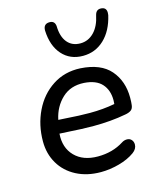

<svg xmlns="http://www.w3.org/2000/svg" viewBox="-113 -828 761 918"><g transform="rotate(-15 267.5 -369.0)"><path d="M42 -204Q42 -285 75 -353.5Q108 -422 168 -461Q228 -500 305 -496Q405 -490 452 -435.5Q499 -381 499 -299Q499 -275 497 -262Q495 -245 484.5 -237.5Q474 -230 456 -227Q382 -213 295 -213Q240 -213 167 -218L128 -220Q123 -151 164 -109Q205 -67 278 -67Q351 -67 406 -102Q418 -110 432 -110Q446 -110 454.5 -100.5Q463 -91 463 -77Q463 -55 441 -39Q409 -16 363 -3.5Q317 9 273 9Q204 9 151.5 -18.5Q99 -46 70.5 -94.5Q42 -143 42 -204ZM175 -283Q243 -278 294 -278Q360 -278 418 -289Q419 -296 419 -308Q419 -358 391 -389Q363 -420 304 -424Q238 -428 195.5 -388Q153 -348 140 -287V-285ZM189 -714Q189 -747 220 -747Q245 -747 248 -721Q249 -668 272.5 -639.5Q296 -611 337 -611Q376 -611 404.5 -640Q433 -669 444 -722Q450 -747 472 -747Q501 -747 501 -719Q501 -711 500 -707Q483 -633 439 -591.5Q395 -550 334 -550Q270 -550 231 -594Q192 -638 189 -714Z"/></g></svg>

Font: SN Pro
Style: Italic
Weight: 400
Italic angle: -9°
Designer: Tobias Whetton
Foundry: Supernotes
Version: Version 1.003